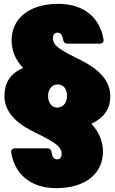

<svg xmlns="http://www.w3.org/2000/svg" viewBox="-20 -741 593 994"><path d="M282 -721C127 -721 40 -642 40 -532C40 -483 58 -432 100 -389C25 -358 3 -302 3 -244C3 -166 59 -106 150 -61C262 -6 299 16 299 55C299 75 290 84 275 84C263 84 251 76 247 47C245 34 238 27 226 27H57C44 27 36 35 38 48C55 156 134 233 271 233C427 233 513 154 513 44C513 -5 495 -56 453 -100C528 -137 551 -185 551 -244C551 -322 493 -381 404 -427C291 -482 254 -504 254 -543C254 -563 264 -572 278 -572C291 -572 302 -564 307 -535C309 -522 316 -515 328 -515H497C510 -515 518 -523 516 -536C499 -644 420 -721 282 -721ZM229 -244C229 -278 248 -304 279 -304C311 -304 327 -277 327 -244C327 -211 308 -184 276 -184C246 -184 229 -211 229 -244Z"/></svg>

Font: Malmofest Black-Rounded
Style: Regular
Weight: 800
Designer: Jonny Pinhorn (Poppins), Kolossal
Version: Version 1.004;Glyphs 3.1.2 (3151)